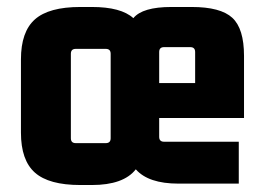

<svg xmlns="http://www.w3.org/2000/svg" viewBox="-20 -520 754 550"><path d="M491 6Q405 6 369 -35Q334 10 243 10H210Q120 10 80 -25.5Q40 -61 40 -140V-350Q40 -429 80 -464.5Q120 -500 210 -500H243Q327 -500 362 -468Q388 -500 471 -500H529Q612 -500 645.5 -469Q679 -438 679 -360V-182H436V-128Q436 -114 450 -114H664V6ZM450 -385Q436 -385 436 -371V-282H539V-371Q539 -385 525 -385ZM283 -380H197Q183 -380 183 -366V-124Q183 -110 197 -110H283Q297 -110 297 -124V-366Q297 -380 283 -380Z"/></svg>

Font: Gemunu Libre ExtraBold
Style: Regular
Weight: 800
Designer: Puspanada Ekanayake, Sola Matas, Pathum Egodawatta, Kosala Senevirathne
Foundry: mooniak
Version: Version 1.100